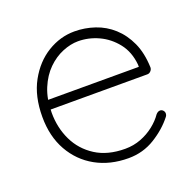

<svg xmlns="http://www.w3.org/2000/svg" viewBox="-99 -619 746 732"><g transform="rotate(-20 274.0 -252.5)"><path d="M304 10Q229 10 171.5 -22Q114 -54 81 -112.5Q48 -171 48 -250Q48 -334 80.5 -393Q113 -452 164.5 -483.5Q216 -515 274 -515Q316 -515 356 -501.5Q396 -488 427.5 -459.5Q459 -431 478.5 -388.5Q498 -346 500 -287Q500 -279 494 -272.5Q488 -266 480 -266H72L66 -304H469L459 -295V-313Q454 -366 425.5 -402Q397 -438 357 -456.5Q317 -475 274 -475Q244 -475 211 -461.5Q178 -448 150 -420.5Q122 -393 104.5 -351Q87 -309 87 -253Q87 -192 111.5 -141Q136 -90 184.5 -59Q233 -28 304 -28Q338 -28 368 -39.5Q398 -51 422 -70Q446 -89 461 -111Q469 -120 478 -120Q485 -120 490 -114.5Q495 -109 495 -102Q495 -95 491 -90Q460 -50 411.5 -20Q363 10 304 10Z"/></g></svg>

Font: Quicksand Variable Light
Style: Regular
Weight: 300
Designer: Andrew Paglinawan
Foundry: Andrew Paglinawan
Version: Version 3.004